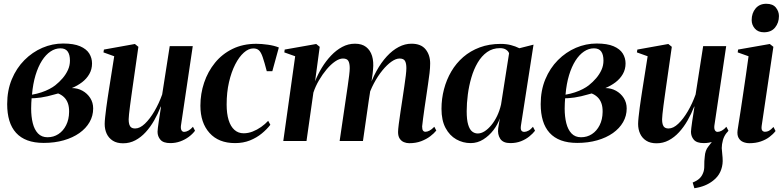

<svg xmlns="http://www.w3.org/2000/svg" viewBox="-20 -747 4147 1017"><path d="M211.5 10Q162 10 125.5 -3.5Q89 -17 65 -43.5Q41 -70 29.5 -108.2Q18 -146.5 18 -195.5Q18 -268 42.5 -327Q67 -386 109.2 -428.5Q151.5 -471 204.5 -493.8Q257.5 -516.5 314.5 -516.5Q370.5 -516.5 404.2 -502Q438 -487.5 452.8 -463.5Q467.5 -439.5 467.5 -411Q467.5 -380 453.2 -355Q439 -330 414.8 -311.5Q390.5 -293 360.5 -280.5Q391.5 -280.5 417 -266.2Q442.5 -252 458 -227.8Q473.5 -203.5 473.5 -172.5Q473.5 -133.5 454.5 -100.2Q435.5 -67 400.5 -42.2Q365.5 -17.5 317.5 -3.8Q269.5 10 211.5 10ZM231.5 -20Q264 -20 289.5 -36.8Q315 -53.5 330.2 -83.8Q345.5 -114 346 -154Q346.5 -181 339.5 -200.2Q332.5 -219.5 319.2 -232.2Q306 -245 288 -252Q277 -249.5 262.8 -245.2Q248.5 -241 232.2 -237.2Q216 -233.5 197 -230.5Q186 -229.5 174 -228Q162 -226.5 147.5 -226.5Q146.5 -215 145.8 -201.8Q145 -188.5 145 -172Q145 -129.5 153.5 -95Q162 -60.5 181.2 -40.2Q200.5 -20 231.5 -20ZM149.5 -245.5Q176 -250 199.2 -257.8Q222.5 -265.5 241.5 -275.5Q260.5 -285.5 272.5 -295Q294.5 -312.5 312 -333Q329.5 -353.5 340 -376.8Q350.5 -400 350.5 -426Q350.5 -457.5 338.5 -474.2Q326.5 -491 300 -491Q272.5 -491 247.5 -474.2Q222.5 -457.5 202.2 -425.8Q182 -394 168.2 -348.8Q154.5 -303.5 149.5 -245.5Z M632 12Q599 12 577.5 -1.8Q556 -15.5 545.2 -38.5Q534.5 -61.5 534.5 -90.5Q534.5 -103.5 537 -127Q539.5 -150.5 543 -177.2Q546.5 -204 550.2 -227.8Q554 -251.5 556 -265.5L585 -449L528 -469.5L530.5 -484.5L694.5 -514L713 -499L681.5 -279Q679 -261 675.5 -236.2Q672 -211.5 668.8 -186.8Q665.5 -162 663.5 -142.5Q661.5 -123 661.5 -115Q661.5 -99.5 664.5 -88.8Q667.5 -78 675 -72.2Q682.5 -66.5 696 -66.5Q721 -66.5 747.5 -91.8Q774 -117 798 -158Q822 -199 839 -246.5L879 -502.5H1001L938.5 -82Q936.5 -66 941.2 -57.2Q946 -48.5 955.5 -48.5Q965.5 -48.5 978 -55.2Q990.5 -62 1002 -75.5L1013 -54.5Q1000 -37 979.8 -22Q959.5 -7 934.8 2Q910 11 882.5 11Q845 11 829.8 -6.8Q814.5 -24.5 814.5 -49Q814.5 -54.5 816.2 -69.5Q818 -84.5 821 -104.5Q824 -124.5 827.2 -145.2Q830.5 -166 833 -182.5H831.5Q816.5 -144 796.5 -109Q776.5 -74 751.5 -46.8Q726.5 -19.5 696.8 -3.8Q667 12 632 12Z M1225 11Q1138 11 1089.8 -42.8Q1041.5 -96.5 1041.5 -187Q1041.5 -250.5 1061.2 -309.2Q1081 -368 1118.8 -414.5Q1156.5 -461 1211.8 -488Q1267 -515 1337.5 -515Q1365.5 -515 1399 -510.2Q1432.5 -505.5 1457 -495.5L1422.5 -370H1393Q1380.5 -418 1371.5 -444.2Q1362.5 -470.5 1351.5 -480.5Q1340.5 -490.5 1322 -490.5Q1296.5 -490.5 1271.5 -468.2Q1246.5 -446 1226 -406Q1205.5 -366 1193 -312Q1180.5 -258 1180.5 -193.5Q1180.5 -145 1191 -111Q1201.5 -77 1221.8 -59Q1242 -41 1270.5 -41Q1294.5 -41 1318.2 -50.2Q1342 -59.5 1363.2 -74.5Q1384.5 -89.5 1400.5 -107L1412 -86Q1393.5 -62 1366.5 -39.8Q1339.5 -17.5 1304 -3.2Q1268.5 11 1225 11Z M1673.5 -499 1649 -316.5Q1663.5 -353.5 1685 -388.8Q1706.5 -424 1733.8 -452.8Q1761 -481.5 1792.8 -498.5Q1824.5 -515.5 1860 -515.5Q1897 -515.5 1919.2 -498.2Q1941.5 -481 1950.8 -450.5Q1960 -420 1956 -379.5Q1955.5 -371.5 1953.8 -356.8Q1952 -342 1949.2 -324.2Q1946.5 -306.5 1943.5 -289L1930.5 -268.5Q1949 -325 1974 -370.5Q1999 -416 2029 -448.5Q2059 -481 2092 -498.2Q2125 -515.5 2159.5 -515.5Q2210 -515.5 2234.2 -485.8Q2258.5 -456 2258.5 -411Q2258.5 -387.5 2255.2 -359.8Q2252 -332 2247.2 -301Q2242.5 -270 2238 -238Q2233.5 -209 2229 -177.5Q2224.5 -146 2221 -119.5Q2217.5 -93 2216 -77.5Q2216 -61 2220.8 -55Q2225.5 -49 2233.5 -49Q2243 -49 2254.8 -55Q2266.5 -61 2280.5 -75.5L2291 -55.5Q2279 -40.5 2259 -25.2Q2239 -10 2211.2 0.8Q2183.5 11.5 2147.5 11.5Q2133 11.5 2119.2 5.8Q2105.5 0 2097 -13Q2088.5 -26 2088.5 -47.5Q2088.5 -60 2092.2 -89.5Q2096 -119 2101.5 -155.5Q2107 -192 2112 -224.5Q2117 -259 2121.8 -290.5Q2126.5 -322 2129.5 -347Q2132.5 -372 2132.5 -386Q2132.5 -411.5 2125.2 -424.2Q2118 -437 2096.5 -437Q2077 -437 2053.5 -420.5Q2030 -404 2005.8 -374.5Q1981.5 -345 1960.5 -305.5Q1939.5 -266 1925.5 -219.5L1946.5 -301.5Q1944 -285.5 1942.2 -273Q1940.5 -260.5 1938.5 -248Q1936.5 -235.5 1934 -219.5L1902.5 0H1779L1812 -224.5Q1817 -259 1821.8 -291Q1826.5 -323 1829.5 -348Q1832.5 -373 1832.5 -386Q1832.5 -411.5 1825.2 -424.2Q1818 -437 1796.5 -437Q1777.5 -437 1755 -421.5Q1732.5 -406 1710.5 -380Q1688.5 -354 1669.8 -322Q1651 -290 1640 -256.5L1603.5 0H1480.5L1543.5 -449L1486 -469.5L1488 -484.5L1655 -514Z M2739.5 -83Q2736.5 -63 2741.5 -55.8Q2746.5 -48.5 2757 -48.5Q2767 -48.5 2779 -54.8Q2791 -61 2803 -75.5L2814 -54.5Q2803 -40 2784 -24.5Q2765 -9 2739.8 1Q2714.5 11 2683 11Q2644.5 11 2629.5 -12.2Q2614.5 -35.5 2619 -68L2627.5 -120.5Q2617 -88.5 2594 -58.2Q2571 -28 2540 -8.5Q2509 11 2473 11Q2432 11 2396.8 -9Q2361.5 -29 2340 -69.2Q2318.5 -109.5 2318.5 -170.5Q2318.5 -224 2331.8 -274.5Q2345 -325 2370.5 -368.5Q2396 -412 2433.8 -444.8Q2471.5 -477.5 2521.2 -496Q2571 -514.5 2631.5 -514.5Q2661.5 -514.5 2685.8 -508.2Q2710 -502 2731 -491.5L2806 -510.5ZM2676.5 -464.5Q2673.5 -475 2661.2 -483.5Q2649 -492 2628.5 -492Q2589.5 -492 2560.2 -471.2Q2531 -450.5 2510.2 -415.2Q2489.5 -380 2476.8 -336.2Q2464 -292.5 2458 -246.2Q2452 -200 2452 -158Q2452 -112.5 2459.8 -86.8Q2467.5 -61 2480.8 -50.5Q2494 -40 2510.5 -40Q2528.5 -40 2546.8 -51.5Q2565 -63 2582.2 -83.8Q2599.5 -104.5 2613 -132.5Q2626.5 -160.5 2634 -193.5Z M3037.5 10Q2988 10 2951.5 -3.5Q2915 -17 2891 -43.5Q2867 -70 2855.5 -108.2Q2844 -146.5 2844 -195.5Q2844 -268 2868.5 -327Q2893 -386 2935.2 -428.5Q2977.5 -471 3030.5 -493.8Q3083.5 -516.5 3140.5 -516.5Q3196.5 -516.5 3230.2 -502Q3264 -487.5 3278.8 -463.5Q3293.5 -439.5 3293.5 -411Q3293.5 -380 3279.2 -355Q3265 -330 3240.8 -311.5Q3216.5 -293 3186.5 -280.5Q3217.5 -280.5 3243 -266.2Q3268.5 -252 3284 -227.8Q3299.5 -203.5 3299.5 -172.5Q3299.5 -133.5 3280.5 -100.2Q3261.5 -67 3226.5 -42.2Q3191.5 -17.5 3143.5 -3.8Q3095.5 10 3037.5 10ZM3057.5 -20Q3090 -20 3115.5 -36.8Q3141 -53.5 3156.2 -83.8Q3171.5 -114 3172 -154Q3172.5 -181 3165.5 -200.2Q3158.5 -219.5 3145.2 -232.2Q3132 -245 3114 -252Q3103 -249.5 3088.8 -245.2Q3074.5 -241 3058.2 -237.2Q3042 -233.5 3023 -230.5Q3012 -229.5 3000 -228Q2988 -226.5 2973.5 -226.5Q2972.5 -215 2971.8 -201.8Q2971 -188.5 2971 -172Q2971 -129.5 2979.5 -95Q2988 -60.5 3007.2 -40.2Q3026.5 -20 3057.5 -20ZM2975.5 -245.5Q3002 -250 3025.2 -257.8Q3048.5 -265.5 3067.5 -275.5Q3086.5 -285.5 3098.5 -295Q3120.5 -312.5 3138 -333Q3155.5 -353.5 3166 -376.8Q3176.5 -400 3176.5 -426Q3176.5 -457.5 3164.5 -474.2Q3152.5 -491 3126 -491Q3098.5 -491 3073.5 -474.2Q3048.5 -457.5 3028.2 -425.8Q3008 -394 2994.2 -348.8Q2980.5 -303.5 2975.5 -245.5Z M3658 250 3649 220Q3671 211 3683.8 199.5Q3696.5 188 3703 172Q3711 155 3710.5 130.8Q3710 106.5 3713 83Q3715 50 3731.8 29.2Q3748.5 8.5 3761 -8.5L3831 -46Q3815.5 -27.5 3809.2 -4.8Q3803 18 3803 37.5Q3803.5 52 3805.8 70.2Q3808 88.5 3808 106Q3807.5 136.5 3795.2 163.2Q3783 190 3757 210Q3737.5 225.5 3713 235.5Q3688.5 245.5 3658 250ZM3457.5 12Q3424.5 12 3403 -1.8Q3381.5 -15.5 3370.8 -38.5Q3360 -61.5 3360 -90.5Q3360 -103.5 3362.5 -127Q3365 -150.5 3368.5 -177.2Q3372 -204 3375.8 -227.8Q3379.5 -251.5 3381.5 -265.5L3410.5 -449L3353.5 -469.5L3356 -484.5L3520 -514L3538.5 -499L3507 -279Q3504.5 -261 3501 -236.2Q3497.5 -211.5 3494.2 -186.8Q3491 -162 3489 -142.5Q3487 -123 3487 -115Q3487 -99.5 3490 -88.8Q3493 -78 3500.5 -72.2Q3508 -66.5 3521.5 -66.5Q3546.5 -66.5 3573 -91.8Q3599.5 -117 3623.5 -158Q3647.5 -199 3664.5 -246.5L3704.5 -502.5H3826.5L3764 -82Q3762 -66 3766.8 -57.2Q3771.5 -48.5 3781 -48.5Q3791 -48.5 3803.5 -55.2Q3816 -62 3827.5 -75.5L3838.5 -54.5Q3825.5 -37 3805.2 -22Q3785 -7 3760.2 2Q3735.5 11 3708 11Q3670.5 11 3655.2 -6.8Q3640 -24.5 3640 -49Q3640 -54.5 3641.8 -69.5Q3643.5 -84.5 3646.5 -104.5Q3649.5 -124.5 3652.8 -145.2Q3656 -166 3658.5 -182.5H3657Q3642 -144 3622 -109Q3602 -74 3577 -46.8Q3552 -19.5 3522.2 -3.8Q3492.5 12 3457.5 12Z M3949.5 11.5Q3932 11.5 3916.2 5Q3900.5 -1.5 3892 -17Q3883.5 -32.5 3887 -58Q3888 -65 3892.2 -91.8Q3896.5 -118.5 3902.8 -159.2Q3909 -200 3916.2 -248.8Q3923.5 -297.5 3931 -349.2Q3938.5 -401 3945 -449L3887.5 -469.5L3889.5 -484.5L4057.5 -514L4076.5 -499L4014.5 -80.5Q4012 -61.5 4017.8 -55.2Q4023.5 -49 4032 -49Q4043 -49 4053 -54.2Q4063 -59.5 4077 -74.5L4088 -53Q4075 -36 4055.2 -21.2Q4035.5 -6.5 4009 2.5Q3982.5 11.5 3949.5 11.5ZM4026.5 -576Q3995.5 -576 3978.5 -595.5Q3961.5 -615 3961.5 -640.5Q3961.5 -677.5 3982.2 -702.2Q4003 -727 4039 -727Q4073.5 -727 4089.8 -706.8Q4106 -686.5 4106 -662Q4106 -626.5 4085.5 -601.2Q4065 -576 4026.5 -576Z"/></svg>

Font: Merriweather 144pt SemiBold
Style: Italic
Weight: 600
Italic angle: -7.8°
Version: Version 2.101